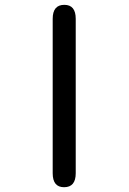

<svg xmlns="http://www.w3.org/2000/svg" viewBox="-20 -783 540 806"><path d="M201.2 -704.1Q201.2 -762.7 250 -762.7Q297.9 -762.7 297.9 -704.1V-55.7Q297.9 2.9 249 2.9Q201.2 2.9 201.2 -55.7Z"/></svg>

Font: MotoyaLMaru
Style: W3 mono
Weight: 400
Version: Version 1.01